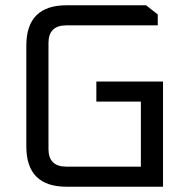

<svg xmlns="http://www.w3.org/2000/svg" viewBox="-20 -710 710 730"><path d="M80.1 -153.2V-536.8Q80.1 -690 233.3 -690H535.3L579.8 -655V-613.6H232.3Q164.3 -613.6 164.3 -546.2V-143.8Q164.3 -76.4 232.3 -76.4H515.6V-323.6H346.3V-400H599.8V0H233.3Q80.1 0 80.1 -153.2Z"/></svg>

Font: Oxanium ExtraLight
Style: Regular
Weight: 200
Designer: Severin Meyer
Version: Version 2.000